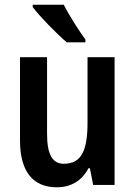

<svg xmlns="http://www.w3.org/2000/svg" viewBox="-20 -786 574 816"><path d="M251 -766H119V-756C147 -718 224 -639 264 -606H343V-618C317 -653 273 -722 251 -766ZM467 -543H352V-266C352 -151 329 -90 251 -90C202 -90 180 -131 180 -217V-543H65V-189C65 -61 117 10 222 10C280 10 328 -17 356 -71H362L376 0H467Z"/></svg>

Font: Noto Sans Gurmukhi UI Condensed SemiBold
Style: Regular
Weight: 600
Width: 3
Designer: Jelle Bosma - Monotype Design Team
Foundry: Monotype Imaging Inc.
Version: Version 2.004